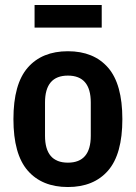

<svg xmlns="http://www.w3.org/2000/svg" viewBox="-20 -740 546 772"><path d="M253 12Q149 12 91.5 -54Q34 -120 34 -261Q34 -402 91.5 -468Q149 -534 253 -534Q357 -534 414.5 -468Q472 -402 472 -261Q472 -120 414.5 -54Q357 12 253 12ZM253 -86Q345 -86 345 -194V-328Q345 -436 253 -436Q161 -436 161 -328V-194Q161 -86 253 -86ZM119 -720H389V-629H119Z"/></svg>

Font: IBM Plex Sans Cond SmBld
Style: Regular
Weight: 600
Width: 3
Designer: Mike Abbink, Paul van der Laan, Pieter van Rosmalen
Foundry: Bold Monday
Version: Version 1.3